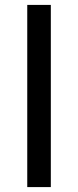

<svg xmlns="http://www.w3.org/2000/svg" viewBox="-20 -762 319 782"><path d="M91 0V-742H187V0Z"/></svg>

Font: Montserrat Z Med
Style: Regular
Weight: 500
Designer: Julieta Ulanovsky
Foundry: Julieta Ulanovsky
Version: Version 8.000